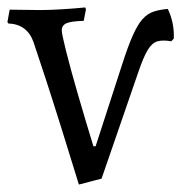

<svg xmlns="http://www.w3.org/2000/svg" viewBox="-24 -479 489 516"><path d="M188 17Q165 -58 142 -131.5Q119 -205 99 -266.5Q79 -328 66 -366Q49 -414 -2 -416L-4 -420L2 -453L85 -452Q108 -452 141.5 -454Q175 -456 205 -459L207 -454L201 -423Q167 -422 154.5 -416.5Q142 -411 142 -397Q142 -388 153.5 -342Q165 -296 184.5 -228.5Q204 -161 227 -86H233L304 -305Q320 -355 333 -384Q346 -413 359 -427.5Q372 -442 388 -447.5Q404 -453 427 -455Q445 -417 443 -375L436 -368Q414 -372 399.5 -368Q385 -364 373.5 -345.5Q362 -327 348 -286L249 1Z"/></svg>

Font: Alegreya
Style: Regular
Weight: 400
Designer: Juan Pablo del Peral
Foundry: Huerta Tipografica
Version: Version 2.009